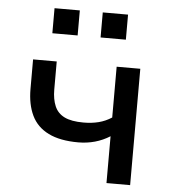

<svg xmlns="http://www.w3.org/2000/svg" viewBox="-52 -770 733 817"><g transform="rotate(5 314.5 -361.0)"><path d="M433 0V-200Q403 -181 369 -171.5Q335 -162 298 -162Q220 -162 170.5 -186.5Q121 -211 98.5 -258Q76 -305 76 -371V-497H177V-377Q177 -336 189.5 -306.5Q202 -277 231.5 -262.5Q261 -248 313 -248Q348 -248 377.5 -255.5Q407 -263 433 -280V-497H534V0ZM354 -615V-722H462V-615ZM148 -615V-722H256V-615Z"/></g></svg>

Font: Nunito Sans 7pt Medium
Style: Regular
Weight: 500
Designer: Vernon Adams
Foundry: Vernon Adams
Version: Version 3.101;gftools[0.9.27]